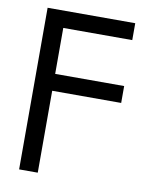

<svg xmlns="http://www.w3.org/2000/svg" viewBox="-82 -577 665 842"><g transform="rotate(10 250.5 -156.0)"><path d="M61.5 -515.6H451.7V-440.4H144.5V-235.8H451.7V-160.6H144.5V204.1H61.5Z"/></g></svg>

Font: Intratopia Thin
Style: Regular
Weight: 100
Designer: Rasmus Andersson
Foundry: rsms
Version: Version 3.000;Glyphs 3.2.3 (3260)